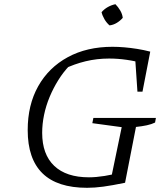

<svg xmlns="http://www.w3.org/2000/svg" viewBox="-20 -887 791 915"><path d="M395 8Q253 8 182.5 -61Q112 -130 112 -267Q112 -387 162 -476Q212 -565 303 -614.5Q394 -664 516 -664Q543 -664 572.5 -661.5Q602 -659 633.5 -654Q665 -649 696 -641L668 -584Q625 -596 583 -602Q541 -608 500 -608Q442 -608 388 -595Q334 -582 282 -557L312 -575Q282 -544 258 -505.5Q234 -467 216.5 -425Q199 -383 190 -339.5Q181 -296 181 -254Q181 -151 238.5 -96.5Q296 -42 404 -42Q471 -42 568 -68L576 -16Q513 -3 472 2.5Q431 8 395 8ZM505 -16 560 -281 420 -300 425 -325H723L719 -303Q703 -295 680 -290Q657 -285 628 -282L576 -16ZM635 -450 622 -641H696L659 -450ZM530 -867Q543 -854 553 -837Q563 -820 565 -802Q553 -788 536.5 -778Q520 -768 502 -766Q488 -778 478 -795Q468 -812 464 -829Q477 -844 494 -853.5Q511 -863 530 -867Z"/></svg>

Font: Piazzolla 8pt ExtraLight
Style: Italic
Weight: 250
Italic angle: -11.3°
Designer: Juan Pablo del Peral
Foundry: Huerta Tipografica
Version: Version 2.001